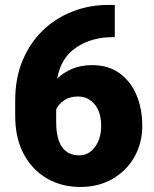

<svg xmlns="http://www.w3.org/2000/svg" viewBox="-20 -741 620 771"><path d="M414.6 -721.2H440.9V-591.8H432.1Q348.1 -591.8 286.4 -550.5Q224.6 -509.3 209.5 -425.3Q233.9 -449.2 269.3 -464.4Q304.7 -479.5 350.1 -479.5Q415 -479.5 460 -447Q504.9 -414.6 528.1 -359.4Q551.3 -304.2 551.3 -235.4Q551.3 -166 519.5 -110.4Q487.8 -54.7 431.6 -22.5Q375.5 9.8 302.7 9.8Q228 9.8 168.9 -24.2Q109.9 -58.1 75.4 -122.3Q41 -186.5 41 -276.4V-336.4Q41 -427.7 71 -499Q101.1 -570.3 153.1 -619.9Q205.1 -669.4 272.5 -695.3Q339.8 -721.2 414.6 -721.2ZM205.6 -252Q205.6 -117.2 298.3 -117.2Q336.9 -117.2 361.6 -151.1Q386.2 -185.1 386.2 -235.4Q386.2 -290.5 360.1 -322Q334 -353.5 292.5 -353.5Q260.3 -353.5 238.3 -338.6Q216.3 -323.7 205.6 -302.2Z"/></svg>

Font: Vazirmatn UI Black
Style: Regular
Weight: 900
Designer: Saber Rastikerdar
Foundry: Saber Rastikerdar
Version: Version 33.003